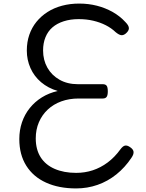

<svg xmlns="http://www.w3.org/2000/svg" viewBox="-20 -1035 815 1074"><path d="M406 19Q309 19 237.5 -13.5Q166 -46 127 -108Q88 -170 88 -257Q88 -307 103 -351Q118 -395 146.5 -430.5Q175 -466 214.5 -490.5Q254 -515 303 -526Q249 -542 210 -575Q171 -608 150.5 -654Q130 -700 130 -752Q130 -800 144 -840.5Q158 -881 184 -913Q210 -945 246 -968Q282 -991 327 -1003Q372 -1015 423 -1015Q475 -1015 522 -1003Q569 -991 610 -968Q651 -945 682 -911Q701 -892 701 -877Q701 -862 683 -847Q669 -836 656.5 -838.5Q644 -841 627 -855Q603 -878 571.5 -894Q540 -910 502 -919Q464 -928 420 -928Q374 -928 336.5 -916Q299 -904 273.5 -882Q248 -860 234.5 -827Q221 -794 221 -753Q221 -699 245 -656.5Q269 -614 313 -589Q357 -564 416 -564H555Q570 -564 576.5 -555.5Q583 -547 583 -524Q583 -502 576.5 -493Q570 -484 555 -484H420Q367 -484 323 -468Q279 -452 247 -422Q215 -392 197.5 -351Q180 -310 180 -261Q180 -199 207 -156Q234 -113 285.5 -90.5Q337 -68 406 -68Q455 -68 499 -82.5Q543 -97 582 -126Q621 -155 653 -199Q667 -218 679 -220.5Q691 -223 706 -213Q725 -201 727 -186.5Q729 -172 715 -152Q679 -98 631 -59.5Q583 -21 526 -1Q469 19 406 19Z"/></svg>

Font: Playwrite PE
Style: Regular
Weight: 400
Designer: Veronika Burian, José Scaglione
Foundry: TypeTogether
Version: Version 1.002